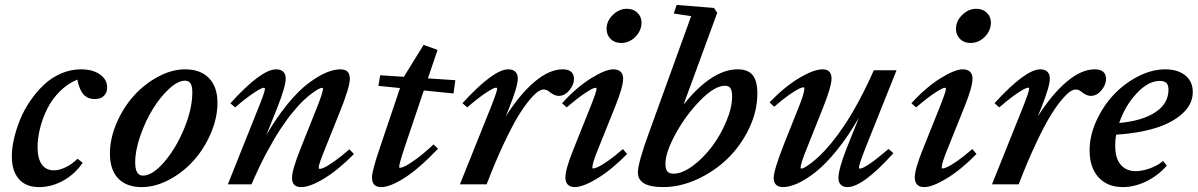

<svg xmlns="http://www.w3.org/2000/svg" viewBox="-20 -745 4841 776"><path d="M137.7 11.2Q84.5 11.2 56.2 -21.5Q27.8 -54.2 27.8 -112.8Q27.8 -146 36.6 -184.3Q45.4 -222.7 61.5 -262.2Q77.6 -301.8 102.8 -338.1Q127.9 -374.5 158 -402.8Q188 -431.2 226.8 -448Q265.6 -464.8 307.6 -464.8Q354.5 -464.8 383.8 -444.3Q413.1 -423.8 413.1 -391.1Q413.1 -370.6 400.1 -357.7Q387.2 -344.7 362.8 -344.7Q334.5 -344.7 317.6 -363.3Q300.8 -381.8 292.5 -423.3Q253.9 -407.7 222.2 -376Q190.4 -344.2 171.4 -306.2Q152.3 -268.1 142.1 -227.5Q131.8 -187 131.8 -149.9Q131.8 -105 148.7 -80.8Q165.5 -56.6 198.7 -56.6Q219.7 -56.6 245.6 -69.1Q271.5 -81.5 293.5 -103.5L314 -86.9Q283.7 -42 236.3 -15.4Q189 11.2 137.7 11.2Z M552.7 11.2Q491.2 11.2 457.8 -23.7Q424.3 -58.6 424.3 -124Q424.3 -185.1 451.2 -247.6Q478 -310.1 520.5 -357.4Q563 -404.8 618.7 -434.8Q674.3 -464.8 728.5 -464.8Q790 -464.8 824.5 -429.4Q858.9 -394 858.9 -329.6Q858.9 -268.6 832 -206.1Q805.2 -143.6 762.7 -96.2Q720.2 -48.8 664.1 -18.8Q607.9 11.2 552.7 11.2ZM557.6 -35.2Q596.2 -35.2 643.8 -90.3Q691.4 -145.5 724.4 -225.6Q757.3 -305.7 757.3 -371.6Q757.3 -397 750 -408Q742.7 -418.9 727.5 -418.9Q698.7 -418.9 662.6 -385.3Q626.5 -351.6 596.7 -302.7Q566.9 -253.9 546.6 -194.8Q526.4 -135.7 526.4 -88.9Q526.4 -35.2 557.6 -35.2Z M900.9 0 1023.4 -306.6Q1050.8 -373.5 1050.8 -386.2Q1050.8 -390.1 1045.9 -390.1Q1040.5 -390.1 1027.3 -383.1Q1014.2 -376 988 -357.2Q961.9 -338.4 930.2 -311L911.1 -327.6Q1035.6 -464.8 1096.2 -464.8Q1114.7 -464.8 1124.8 -455.1Q1134.8 -445.3 1134.8 -427.2Q1134.8 -397 1101.1 -310.5L1056.2 -198.7Q1098.6 -271.5 1143.3 -325.7Q1188 -379.9 1227.1 -408.9Q1266.1 -438 1297.9 -451.4Q1329.6 -464.8 1356 -464.8Q1394 -464.8 1394 -427.2Q1394 -392.6 1352.1 -289.1L1293.9 -144Q1268.1 -81.5 1268.1 -67.9Q1268.1 -62.5 1272.9 -62.5Q1279.3 -62.5 1292.7 -68.8Q1306.2 -75.2 1333 -94.2Q1359.9 -113.3 1392.1 -141.6L1410.6 -122.6Q1347.7 -58.6 1290.3 -23.7Q1232.9 11.2 1197.3 11.2Q1160.2 11.2 1160.2 -25.9Q1160.2 -58.1 1194.8 -144.5L1257.3 -301.3Q1285.2 -369.6 1285.2 -386.7Q1285.2 -390.1 1281.2 -390.1Q1278.3 -390.1 1270 -386.5Q1261.7 -382.8 1245.6 -371.3Q1229.5 -359.9 1210.4 -342.5Q1191.4 -325.2 1165.8 -294.4Q1140.1 -263.7 1114.3 -224.6Q1088.4 -185.5 1057.1 -127.2Q1025.9 -68.8 996.6 0Z M1520.5 11.2Q1483.4 11.2 1483.4 -27.8Q1483.4 -53.7 1514.2 -144.5L1596.7 -389.2L1509.3 -397.9L1516.6 -440.9L1612.3 -434.6L1691.9 -563.5L1748.5 -543.5L1709.5 -428.2L1820.3 -420.9L1813 -367.2L1692.9 -379.4L1615.2 -148.9Q1593.3 -83 1593.3 -70.3Q1593.3 -66.9 1596.7 -66.9Q1603.5 -66.9 1618.4 -74Q1633.3 -81.1 1664.3 -103.8Q1695.3 -126.5 1731.9 -161.1L1750.5 -144Q1674.3 -64 1615.5 -26.4Q1556.6 11.2 1520.5 11.2Z M1838.9 0 1961.9 -306.6Q1989.3 -375 1989.3 -386.7Q1989.3 -390.6 1984.4 -390.6Q1975.6 -390.6 1945.3 -370.8Q1915 -351.1 1868.2 -311L1849.1 -328.1Q1974.6 -464.8 2034.2 -464.8Q2052.7 -464.8 2062.7 -455.1Q2072.8 -445.3 2072.8 -427.2Q2072.8 -397 2038.6 -310.5L2023.9 -274.4Q2081.5 -364.7 2140.9 -414.8Q2200.2 -464.8 2254.4 -464.8Q2299.8 -464.8 2299.8 -424.8Q2299.8 -402.8 2281.2 -380.1Q2262.7 -357.4 2237.3 -357.4Q2221.2 -357.4 2199.7 -374.5Q2189 -383.3 2176.3 -383.3Q2168.5 -383.3 2156.2 -376Q2144 -368.7 2122.3 -343.5Q2100.6 -318.4 2076.2 -278.8Q2051.8 -239.3 2017.3 -166.7Q1982.9 -94.2 1946.8 0Z M2489.7 -571.3Q2464.4 -571.3 2448 -587.4Q2431.6 -603.5 2431.6 -628.4Q2431.6 -660.2 2457 -684.8Q2482.4 -709.5 2513.7 -709.5Q2539.6 -709.5 2556.2 -693.6Q2572.8 -677.7 2572.8 -653.3Q2572.8 -621.6 2548.3 -596.4Q2523.9 -571.3 2489.7 -571.3ZM2302.7 11.2Q2284.7 11.2 2274.9 1.2Q2265.1 -8.8 2265.1 -27.8Q2265.1 -61.5 2298.8 -144.5L2363.8 -306.6Q2391.1 -374.5 2391.1 -386.2Q2391.1 -390.1 2386.2 -390.1Q2377.4 -390.1 2347.2 -370.4Q2316.9 -350.6 2270.5 -311L2251.5 -327.6Q2309.6 -391.6 2368.2 -428.2Q2426.8 -464.8 2459 -464.8Q2478 -464.8 2488.3 -455.1Q2498.5 -445.3 2498.5 -427.2Q2498.5 -393.1 2464.8 -310.5L2397.9 -144Q2374 -85.9 2374 -67.9Q2374 -64 2377 -64Q2383.3 -64 2397 -70.1Q2410.6 -76.2 2438 -95.2Q2465.3 -114.3 2497.6 -142.6L2514.6 -122.6Q2452.1 -59.1 2394.3 -23.9Q2336.4 11.2 2302.7 11.2Z M2660.2 11.2Q2558.1 11.2 2558.1 -47.9Q2558.1 -87.4 2606.9 -219.7L2773.4 -679.7L2703.1 -690.4L2714.8 -725.1L2865.7 -712.9L2878.9 -693.4L2742.7 -322.3Q2857.4 -464.8 2961.4 -464.8Q3002.9 -464.8 3022 -441.4Q3041 -418 3041 -367.2Q3041 -295.4 3007.3 -225.3Q2973.6 -155.3 2920.4 -103.8Q2867.2 -52.2 2797.9 -20.5Q2728.5 11.2 2660.2 11.2ZM2702.6 -43Q2736.8 -43 2779.1 -74Q2821.3 -105 2856.2 -150.9Q2891.1 -196.8 2915 -253.2Q2939 -309.6 2939 -356Q2939 -377.9 2932.4 -388.2Q2925.8 -398.4 2909.7 -398.4Q2868.2 -398.4 2810.1 -339.1Q2752 -279.8 2710.7 -204.3Q2669.4 -128.9 2669.4 -83.5Q2669.4 -61.5 2677.2 -52.2Q2685.1 -43 2702.6 -43Z M3144 11.2Q3126.5 11.2 3116.7 1.7Q3106.9 -7.8 3106.9 -25.9Q3106.9 -56.6 3149.4 -164.6L3207.5 -310.1Q3231 -368.7 3231 -386.7Q3231 -392.1 3227.5 -392.1Q3221.2 -392.1 3207.5 -385.5Q3193.8 -378.9 3167.2 -360.1Q3140.6 -341.3 3108.9 -313.5L3090.3 -331.5Q3151.9 -395 3210.4 -429.9Q3269 -464.8 3304.7 -464.8Q3340.8 -464.8 3340.8 -427.2Q3340.8 -396 3306.2 -309.1L3243.7 -152.3Q3215.8 -84.5 3215.8 -66.9Q3215.8 -63.5 3219.7 -63.5Q3222.7 -63.5 3231.4 -67.9Q3240.2 -72.3 3256.8 -84.7Q3273.4 -97.2 3293.5 -116Q3313.5 -134.8 3339.6 -166.5Q3365.7 -198.2 3392.3 -237.8Q3418.9 -277.3 3450.4 -335.4Q3481.9 -393.6 3511.7 -460.9H3603.5L3478 -147Q3451.7 -80.6 3451.7 -67.9Q3451.7 -63.5 3455.1 -63.5Q3478.5 -63.5 3571.3 -143.1L3590.8 -126Q3467.3 11.2 3405.3 11.2Q3388.2 11.2 3378.4 1.7Q3368.7 -7.8 3368.7 -25.9Q3368.7 -60.5 3400.9 -143.1L3451.7 -270Q3408.2 -194.3 3362.3 -137.7Q3316.4 -81.1 3276.6 -49.8Q3236.8 -18.6 3203.6 -3.7Q3170.4 11.2 3144 11.2Z M3901.9 -571.3Q3876.5 -571.3 3860.1 -587.4Q3843.8 -603.5 3843.8 -628.4Q3843.8 -660.2 3869.1 -684.8Q3894.5 -709.5 3925.8 -709.5Q3951.7 -709.5 3968.3 -693.6Q3984.9 -677.7 3984.9 -653.3Q3984.9 -621.6 3960.4 -596.4Q3936 -571.3 3901.9 -571.3ZM3714.8 11.2Q3696.8 11.2 3687 1.2Q3677.2 -8.8 3677.2 -27.8Q3677.2 -61.5 3710.9 -144.5L3775.9 -306.6Q3803.2 -374.5 3803.2 -386.2Q3803.2 -390.1 3798.3 -390.1Q3789.6 -390.1 3759.3 -370.4Q3729 -350.6 3682.6 -311L3663.6 -327.6Q3721.7 -391.6 3780.3 -428.2Q3838.9 -464.8 3871.1 -464.8Q3890.1 -464.8 3900.4 -455.1Q3910.6 -445.3 3910.6 -427.2Q3910.6 -393.1 3877 -310.5L3810.1 -144Q3786.1 -85.9 3786.1 -67.9Q3786.1 -64 3789.1 -64Q3795.4 -64 3809.1 -70.1Q3822.8 -76.2 3850.1 -95.2Q3877.4 -114.3 3909.7 -142.6L3926.8 -122.6Q3864.3 -59.1 3806.4 -23.9Q3748.5 11.2 3714.8 11.2Z M3989.3 0 4112.3 -306.6Q4139.6 -375 4139.6 -386.7Q4139.6 -390.6 4134.8 -390.6Q4126 -390.6 4095.7 -370.8Q4065.4 -351.1 4018.6 -311L3999.5 -328.1Q4125 -464.8 4184.6 -464.8Q4203.1 -464.8 4213.1 -455.1Q4223.1 -445.3 4223.1 -427.2Q4223.1 -397 4189 -310.5L4174.3 -274.4Q4231.9 -364.7 4291.3 -414.8Q4350.6 -464.8 4404.8 -464.8Q4450.2 -464.8 4450.2 -424.8Q4450.2 -402.8 4431.6 -380.1Q4413.1 -357.4 4387.7 -357.4Q4371.6 -357.4 4350.1 -374.5Q4339.4 -383.3 4326.7 -383.3Q4318.8 -383.3 4306.6 -376Q4294.4 -368.7 4272.7 -343.5Q4251 -318.4 4226.6 -278.8Q4202.1 -239.3 4167.7 -166.7Q4133.3 -94.2 4097.2 0Z M4518.1 11.2Q4456.1 11.2 4419.9 -28.3Q4383.8 -67.9 4383.8 -137.7Q4383.8 -196.3 4410.9 -256.1Q4438 -315.9 4480.7 -361.6Q4523.4 -407.2 4579.3 -436Q4635.3 -464.8 4689.9 -464.8Q4739.7 -464.8 4770.3 -440.4Q4800.8 -416 4800.8 -373Q4800.8 -324.7 4760 -286.9Q4719.2 -249 4649.9 -227.5Q4580.6 -206.1 4491.2 -200.7Q4487.3 -181.2 4487.3 -157.2Q4487.3 -104.5 4509.8 -78.9Q4532.2 -53.2 4570.8 -53.2Q4595.7 -53.2 4627.7 -64.5Q4659.7 -75.7 4680.7 -94.7L4695.8 -75.7Q4661.1 -35.6 4613.3 -12.2Q4565.4 11.2 4518.1 11.2ZM4667.5 -418Q4621.1 -418 4574.2 -367.9Q4527.3 -317.9 4503.4 -248Q4596.7 -256.3 4649.7 -291.5Q4702.6 -326.7 4702.6 -381.8Q4702.6 -402.3 4693.6 -410.2Q4684.6 -418 4667.5 -418Z"/></svg>

Font: Elstob 6pt SemiBold
Style: Italic
Weight: 600
Italic angle: -20°
Designer: Peter S. Baker
Version: Version 1.015